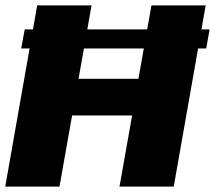

<svg xmlns="http://www.w3.org/2000/svg" viewBox="-24 -695 801 715"><path d="M55 -514.5H744L756.5 -585.5H68ZM-4.5 0H197.5L244.5 -265H468L421 0H623L742 -675H540L491.5 -401.5H268.5L317 -675H114.5Z"/></svg>

Font: Anybody UltraCondensed Thin ExtraBold
Style: Italic
Weight: 800
Italic angle: -10°
Version: Version 1.111